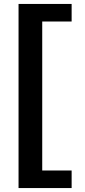

<svg xmlns="http://www.w3.org/2000/svg" viewBox="-20 -731 429 973"><path d="M74 222V-711H194V222ZM74 222V133H343V222ZM74 -622V-711H343V-622Z"/></svg>

Font: Ysabeau Infant ExtraBold
Style: Regular
Weight: 800
Designer: Christian Thalmann (Catharsis Fonts)
Version: Version 2.001;gftools[0.9.30]; featfreeze: ss01,ss02,lnum